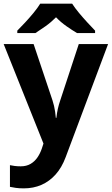

<svg xmlns="http://www.w3.org/2000/svg" viewBox="-20 -786 609 1046"><path d="M0 -545.9H163.1L266.1 -238.8Q271 -224.1 274.4 -209Q277.8 -193.8 280.3 -177.7Q282.7 -161.6 284.2 -144H287.1Q290 -170.4 295.2 -193.4Q300.3 -216.3 308.1 -238.8L409.2 -545.9H568.8L337.9 69.8Q316.9 126.5 283.2 164.3Q249.5 202.1 205.8 221.2Q162.1 240.2 109.9 240.2Q84.5 240.2 65.9 237.5Q47.4 234.9 34.2 231.9V113.8Q44.4 116.2 60.1 118.2Q75.7 120.1 92.8 120.1Q124 120.1 146.5 106.9Q168.9 93.8 184.1 71.5Q199.2 49.3 208 22.9L216.8 -3.9ZM373 -766.1Q387.2 -743.7 409.9 -716.3Q432.6 -689 456.5 -663.1Q480.5 -637.2 498 -619.1V-606H399.4Q373 -621.6 342 -643.3Q311 -665 285.2 -691.9Q258.8 -665 229 -643.8Q199.2 -622.6 173.3 -606H74.2V-619.1Q92.8 -637.7 116.7 -663.3Q140.6 -689 163.1 -716.3Q185.5 -743.7 199.2 -766.1Z"/></svg>

Font: Wonky
Style: Regular
Weight: 400
Designer: Monotype Design Team
Foundry: Monotype Imaging Inc.
Version: Version 3.000